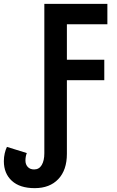

<svg xmlns="http://www.w3.org/2000/svg" viewBox="-23 -734 606 996"><path d="M157 242Q80 242 38.5 204Q-3 166 -3 102Q-3 81 1.5 61.5Q6 42 13 28L116 60Q109 78 109 99Q109 119 121 132Q133 145 154 145Q180 145 193.5 122Q207 99 207 61V-714H534V-608H324V-424H518V-318H324V64Q324 148 279.5 195Q235 242 157 242Z"/></svg>

Font: Noto Sans Mono SemiCondensed SemiBold
Style: Regular
Weight: 600
Width: 4
Designer: Monotype Design Team
Foundry: Monotype Imaging Inc.
Version: Version 2.014; ttfautohint (v1.8.4.7-5d5b)